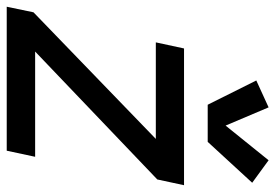

<svg xmlns="http://www.w3.org/2000/svg" viewBox="-166 -675 819 571"><g transform="rotate(90 243.5 -389.5)"><path d="M-22 0 -5.4 -79.6 371.1 -443.4H84L102.1 -527.3H508.8L491.7 -447.8L111.3 -84.5H424.3L406.2 0ZM434.6 -778.8 501.5 -730 379.9 -597.7H269.5L197.3 -742.2L277.3 -778.8L331.5 -650.9Z"/></g></svg>

Font: Schibsted Grotesk Medium
Style: Italic
Weight: 500
Italic angle: -12°
Designer: Bakken & Baeck AS, Henrik Kongsvoll
Foundry: Schibsted ASA
Version: Version 1.100;gftools[0.9.25]